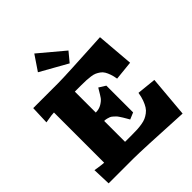

<svg xmlns="http://www.w3.org/2000/svg" viewBox="-269 -1127 1298 1298"><g transform="rotate(-45 380.0 -478.0)"><path d="M17.1 -588.9 22 -720.2H261.2Q296.9 -720.2 401.6 -725.3Q506.3 -730.5 593.3 -735.4L680.2 -740.2L702.1 -474.1L564 -460Q559.6 -487.8 552.2 -508.8Q544.9 -529.8 535.9 -544.9Q526.9 -560.1 512.7 -570.1Q498.5 -580.1 484.9 -586.2Q471.2 -592.3 449.7 -595.2Q428.2 -598.1 409.2 -599.1Q390.1 -600.1 360.8 -600.1H299.8V-399.9Q332 -399.9 356.7 -414.8Q381.3 -429.7 392.6 -445.3Q403.8 -460.9 424.8 -497.1Q426.3 -499 427 -500.5Q427.7 -502 429 -503.9Q430.2 -505.9 431.2 -507.8L479 -478V-222.2L431.2 -202.1Q428.7 -206.5 418.7 -223.9Q408.7 -241.2 405.5 -246.3Q402.3 -251.5 393.1 -265.4Q383.8 -279.3 378.7 -283.9Q373.5 -288.6 363.5 -297.9Q353.5 -307.1 345 -310.3Q336.4 -313.5 324.7 -316.7Q313 -319.8 299.8 -319.8V-120.1H367.2Q397 -120.1 417.2 -121.1Q437.5 -122.1 461.4 -126Q485.4 -129.9 501.5 -137Q517.6 -144 534.4 -156.5Q551.3 -168.9 562.5 -186.8Q573.7 -204.6 583.3 -230.5Q592.8 -256.3 598.1 -290L735.8 -275.9L710 20Q339.8 0 259.8 0H22.9L18.1 -130.9L42 -127Q87.4 -120.1 100.1 -120.1V-600.1Q80.1 -600.1 41 -592.8ZM215.8 -869.1 288.1 -976.1 465.8 -827.1 410.2 -759.8Z"/></g></svg>

Font: Zantroke
Style: Regular
Weight: 500
Foundry: gluk
Version: Version 0.36